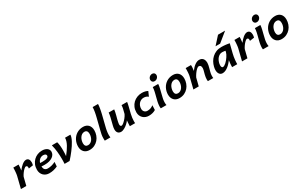

<svg xmlns="http://www.w3.org/2000/svg" viewBox="244 -2494 6494 4226"><g transform="rotate(-30 3491.0 -381.0)"><path d="M53.7 0 127.4 -297.4Q130.9 -312 134 -336.2Q137.2 -360.4 139.4 -385.7Q141.6 -411.1 142.8 -434.1Q144 -457 144 -469.7V-493.2H278.3Q278.3 -483.9 277.1 -465.3Q275.9 -446.8 273.9 -425.3Q272 -403.8 269.8 -383.3Q267.6 -362.8 265.6 -349.6Q288.6 -380.4 314.2 -408Q339.8 -435.5 366.2 -456.8Q392.6 -478 418.9 -490.5Q445.3 -502.9 470.2 -502.9Q492.2 -502.9 508.3 -494.4Q524.4 -485.8 534.7 -470.5Q544.9 -455.1 549.8 -433.8Q554.7 -412.6 554.7 -387.7Q554.7 -372.1 551 -355.5Q547.4 -338.9 543.9 -321.3L430.7 -304.7Q431.6 -312 432.4 -318.6Q433.1 -325.2 433.1 -331.1Q433.1 -353 424.3 -365.2Q415.5 -377.4 395.5 -377.4Q385.3 -377.4 372.1 -369.4Q358.9 -361.3 344.2 -347.7Q329.6 -334 314.5 -316.4Q299.3 -298.8 285.4 -279.5Q271.5 -260.3 260 -241Q248.5 -221.7 241.2 -205.1L190.4 0Z M846.7 -401.4Q823.7 -401.4 802.2 -394Q780.8 -386.7 762.2 -372.1Q743.7 -357.4 729 -335.9Q714.4 -314.5 705.6 -286.1Q733.9 -283.2 758.8 -283.2Q803.2 -283.2 834.5 -288.1Q865.7 -293 885.5 -301.8Q905.3 -310.5 914.1 -323.2Q922.9 -335.9 922.9 -351.6Q922.9 -374.5 902.8 -387.9Q882.8 -401.4 846.7 -401.4ZM985.4 -36.1Q955.6 -22.9 929 -13.7Q902.3 -4.4 876.5 1.2Q850.6 6.8 824.5 9.5Q798.3 12.2 770 12.2Q729 12.2 692.6 -2Q656.2 -16.1 629.2 -42.2Q602.1 -68.4 586.4 -105.7Q570.8 -143.1 570.8 -189.5Q570.8 -260.3 595.2 -318.1Q619.6 -376 661.1 -417Q702.6 -458 757.8 -480.5Q813 -502.9 874 -502.9Q915 -502.9 947.3 -493.7Q979.5 -484.4 1002 -467.5Q1024.4 -450.7 1036.1 -427.7Q1047.9 -404.8 1047.9 -377.9Q1047.9 -342.8 1030.5 -311Q1013.2 -279.3 979 -254.9Q944.8 -230.5 894 -216.1Q843.3 -201.7 776.4 -201.7Q759.3 -201.7 737.5 -202.6Q715.8 -203.6 694.3 -205.6Q694.8 -182.1 700.4 -162.1Q706.1 -142.1 718.3 -127.7Q730.5 -113.3 749.5 -105Q768.6 -96.7 795.4 -96.7Q843.8 -96.7 892.3 -108.9Q940.9 -121.1 993.2 -147.9Z M1595.2 -493.2Q1595.2 -463.4 1582.5 -426Q1569.8 -388.7 1547.6 -346.4Q1525.4 -304.2 1495.6 -259.3Q1465.8 -214.4 1431.9 -169.4Q1397.9 -124.5 1361.8 -81.3Q1325.7 -38.1 1290.5 0H1163.1Q1165 -32.2 1166 -64Q1167 -95.7 1167 -127.9Q1167 -218.8 1157.5 -309.6Q1147.9 -400.4 1124.5 -493.2H1259.8Q1266.1 -473.6 1270.8 -448.5Q1275.4 -423.3 1278.3 -395Q1281.2 -366.7 1282.5 -336.2Q1283.7 -305.7 1283.7 -275.4Q1283.7 -235.8 1282 -199.2Q1280.3 -162.6 1276.9 -131.8Q1315.4 -180.2 1348.9 -227.5Q1382.3 -274.9 1407 -320.3Q1431.6 -365.7 1445.6 -409.2Q1459.5 -452.6 1459.5 -493.2Z M1892.1 -394Q1854.5 -394 1825.7 -374.5Q1796.9 -355 1777.6 -325Q1758.3 -294.9 1748.5 -258.3Q1738.8 -221.7 1738.8 -188Q1738.8 -143.6 1759.5 -120.1Q1780.3 -96.7 1817.9 -96.7Q1854 -96.7 1882.6 -114.5Q1911.1 -132.3 1930.7 -161.1Q1950.2 -189.9 1960.4 -226.1Q1970.7 -262.2 1970.7 -298.8Q1970.7 -344.7 1951.2 -369.4Q1931.6 -394 1892.1 -394ZM1609.9 -180.7Q1609.9 -223.1 1619.9 -263.4Q1629.9 -303.7 1648.4 -339.6Q1667 -375.5 1694.1 -405.5Q1721.2 -435.5 1755.6 -457.3Q1790 -479 1831.1 -491Q1872.1 -502.9 1918.9 -502.9Q1960.9 -502.9 1994.6 -489.7Q2028.3 -476.6 2051.8 -451.9Q2075.2 -427.2 2087.6 -392.1Q2100.1 -356.9 2100.1 -313Q2100.1 -249.5 2079.1 -190.9Q2058.1 -132.3 2018.6 -87.2Q1979 -42 1922.6 -14.9Q1866.2 12.2 1795.4 12.2Q1752.9 12.2 1718.8 -1.2Q1684.6 -14.6 1660.4 -39.8Q1636.2 -64.9 1623 -100.6Q1609.9 -136.2 1609.9 -180.7Z M2459.5 -773.9Q2459.5 -753.4 2456.3 -724.6Q2453.1 -695.8 2447.5 -663.3Q2441.9 -630.9 2435.1 -597.4Q2428.2 -564 2420.9 -534.7L2350.6 -251.5Q2346.7 -236.8 2342 -215.6Q2337.4 -194.3 2333 -168.9Q2328.6 -143.6 2325.7 -115.5Q2322.8 -87.4 2322.8 -59.1Q2322.8 -28.3 2327.1 0H2185.5Q2185.1 -5.4 2184.6 -13.2Q2184.1 -21 2183.8 -29.1Q2183.6 -37.1 2183.3 -44.4Q2183.1 -51.8 2183.1 -56.6Q2183.1 -112.8 2192.6 -158.2Q2202.1 -203.6 2210.9 -238.3L2284.7 -534.7Q2291.5 -561.5 2298.3 -592.3Q2305.2 -623 2310.5 -654.5Q2315.9 -686 2319.3 -716.6Q2322.8 -747.1 2322.8 -773.9Z M2821.8 0Q2821.8 -9.8 2822.5 -28.8Q2823.2 -47.9 2824.5 -69.3Q2825.7 -90.8 2827.1 -111.1Q2828.6 -131.3 2830.6 -144Q2819.3 -127.4 2803.2 -109.6Q2787.1 -91.8 2767.8 -74.2Q2748.5 -56.6 2726.8 -41Q2705.1 -25.4 2682.9 -13.7Q2660.6 -2 2638.7 5.1Q2616.7 12.2 2596.7 12.2Q2573.2 12.2 2553.7 4.9Q2534.2 -2.4 2520.3 -17.1Q2506.3 -31.7 2498.8 -53.5Q2491.2 -75.2 2491.2 -104.5Q2491.2 -124 2494.1 -146.7Q2497.1 -169.4 2503.9 -195.8L2539.6 -338.4Q2545.4 -361.3 2549.8 -380.4Q2554.2 -399.4 2557.6 -417.2Q2561 -435.1 2563.7 -453.1Q2566.4 -471.2 2568.4 -493.2H2708.5Q2706.5 -465.8 2698.7 -431.4Q2690.9 -397 2678.7 -347.7Q2677.2 -341.8 2673.3 -328.1Q2669.4 -314.5 2664.8 -296.4Q2660.2 -278.3 2655 -257.8Q2649.9 -237.3 2645.8 -217.3Q2641.6 -197.3 2638.9 -179.7Q2636.2 -162.1 2636.2 -150.4Q2636.2 -124 2646 -112.1Q2655.8 -100.1 2672.9 -100.1Q2682.6 -100.1 2697.5 -108.4Q2712.4 -116.7 2729.5 -131.1Q2746.6 -145.5 2764.9 -164.6Q2783.2 -183.6 2800.3 -204.8Q2817.4 -226.1 2831.5 -248Q2845.7 -270 2855 -290.5Q2864.7 -330.1 2871.3 -356.2Q2877.9 -382.3 2882.1 -399.9Q2886.2 -417.5 2888.2 -428.7Q2890.1 -439.9 2891.4 -449.5Q2892.6 -459 2893.3 -468.8Q2894 -478.5 2895.5 -493.2H3036.6Q3035.2 -474.1 3029.3 -445.3Q3023.4 -416.5 3014.9 -381.3Q3006.3 -346.2 2996.1 -305.7Q2985.8 -265.1 2975.6 -222.2Q2965.8 -180.2 2959.7 -134Q2953.6 -87.9 2953.6 -48.8Q2953.6 -34.7 2954.1 -22.7Q2954.6 -10.7 2956.1 0Z M3509.3 -351.6Q3495.6 -362.8 3482.7 -370.4Q3469.7 -377.9 3456.1 -382.8Q3442.4 -387.7 3427 -389.6Q3411.6 -391.6 3392.6 -391.6Q3362.3 -391.6 3332.8 -378.9Q3303.2 -366.2 3280 -342Q3256.8 -317.9 3242.4 -283Q3228 -248 3228 -203.1Q3228 -182.1 3234.9 -163.3Q3241.7 -144.5 3254.9 -130.1Q3268.1 -115.7 3286.9 -107.4Q3305.7 -99.1 3329.6 -99.1Q3353.5 -99.1 3373.5 -102.3Q3393.6 -105.5 3411.9 -112.1Q3430.2 -118.7 3447.3 -128.7Q3464.4 -138.7 3481.9 -151.9L3477.1 -33.7Q3443.4 -12.2 3400.1 0Q3356.9 12.2 3302.2 12.2Q3260.3 12.2 3223.1 -2Q3186 -16.1 3158.2 -42.5Q3130.4 -68.8 3114 -106Q3097.7 -143.1 3097.7 -188.5Q3097.7 -259.3 3122.8 -317.4Q3147.9 -375.5 3191.2 -416.7Q3234.4 -458 3291.7 -480.5Q3349.1 -502.9 3413.1 -502.9Q3461.9 -502.9 3499.8 -492.7Q3537.6 -482.4 3561 -468.3Z M3719.2 -654.8Q3719.2 -674.8 3727.1 -692.9Q3734.9 -710.9 3748.8 -724.4Q3762.7 -737.8 3781.5 -745.8Q3800.3 -753.9 3821.8 -753.9Q3837.9 -753.9 3850.8 -748.5Q3863.8 -743.2 3873 -734.1Q3882.3 -725.1 3887.5 -712.4Q3892.6 -699.7 3892.6 -685.1Q3892.6 -664.6 3884.8 -646.5Q3877 -628.4 3863 -614.5Q3849.1 -600.6 3830.3 -592.5Q3811.5 -584.5 3789.6 -584.5Q3773.9 -584.5 3761 -589.8Q3748 -595.2 3738.8 -604.7Q3729.5 -614.3 3724.4 -627Q3719.2 -639.6 3719.2 -654.8ZM3827.1 -493.2Q3826.2 -468.3 3821.8 -441.7Q3817.4 -415 3810.8 -386.7Q3804.2 -358.4 3796.4 -328.4Q3788.6 -298.3 3781.2 -266.6L3759.3 -174.8Q3757.3 -166 3754.9 -153.6Q3752.4 -141.1 3750.5 -126.2Q3748.5 -111.3 3747.3 -94.7Q3746.1 -78.1 3746.1 -61.5Q3746.1 -45.4 3747.6 -29.8Q3749 -14.2 3752.4 0H3608.4Q3606.4 -9.8 3605.7 -20.8Q3605 -31.7 3605 -43Q3605 -62 3606.9 -81.8Q3608.9 -101.6 3611.8 -120.8Q3614.7 -140.1 3618.4 -158Q3622.1 -175.8 3626 -190.4L3645 -267.1Q3651.9 -294.9 3659.7 -324.5Q3667.5 -354 3673.8 -383.3Q3680.2 -412.6 3684.3 -440.7Q3688.5 -468.8 3688.5 -493.2Z M4177.7 -394Q4140.1 -394 4111.3 -374.5Q4082.5 -355 4063.2 -325Q4043.9 -294.9 4034.2 -258.3Q4024.4 -221.7 4024.4 -188Q4024.4 -143.6 4045.2 -120.1Q4065.9 -96.7 4103.5 -96.7Q4139.6 -96.7 4168.2 -114.5Q4196.8 -132.3 4216.3 -161.1Q4235.8 -189.9 4246.1 -226.1Q4256.3 -262.2 4256.3 -298.8Q4256.3 -344.7 4236.8 -369.4Q4217.3 -394 4177.7 -394ZM3895.5 -180.7Q3895.5 -223.1 3905.5 -263.4Q3915.5 -303.7 3934.1 -339.6Q3952.6 -375.5 3979.7 -405.5Q4006.8 -435.5 4041.3 -457.3Q4075.7 -479 4116.7 -491Q4157.7 -502.9 4204.6 -502.9Q4246.6 -502.9 4280.3 -489.7Q4314 -476.6 4337.4 -451.9Q4360.8 -427.2 4373.3 -392.1Q4385.7 -356.9 4385.7 -313Q4385.7 -249.5 4364.7 -190.9Q4343.8 -132.3 4304.2 -87.2Q4264.6 -42 4208.3 -14.9Q4151.9 12.2 4081.1 12.2Q4038.6 12.2 4004.4 -1.2Q3970.2 -14.6 3946 -39.8Q3921.9 -64.9 3908.7 -100.6Q3895.5 -136.2 3895.5 -180.7Z M4805.7 0Q4803.2 -11.2 4802.5 -22.9Q4801.8 -34.7 4801.8 -46.4Q4801.8 -72.8 4806.2 -100.1Q4810.5 -129.9 4818.1 -159.2Q4825.7 -188.5 4833 -214.8Q4840.3 -241.2 4845.7 -264.2Q4851.1 -287.1 4851.1 -305.2Q4851.1 -344.7 4837.2 -364.5Q4823.2 -384.3 4791 -384.3Q4779.3 -384.3 4765.1 -376Q4751 -367.7 4735.4 -353.8Q4719.7 -339.8 4703.9 -321Q4688 -302.2 4673.1 -281.5Q4658.2 -260.7 4645.3 -239.3Q4632.3 -217.8 4622.6 -197.8L4572.8 0H4437L4510.7 -297.4Q4514.2 -311 4516.8 -332.8Q4519.5 -354.5 4521.2 -378.7Q4522.9 -402.8 4523.9 -426.8Q4524.9 -450.7 4524.9 -469.7V-493.2H4659.2Q4660.2 -484.9 4660.6 -475.6Q4661.1 -466.3 4661.1 -455.6Q4661.1 -444.8 4659.9 -430.7Q4658.7 -416.5 4657 -401.9Q4655.3 -387.2 4653.3 -373.3Q4651.4 -359.4 4649.9 -349.1Q4675.3 -383.3 4702.4 -411.9Q4729.5 -440.4 4757.3 -460.4Q4785.2 -480.5 4813.2 -491.7Q4841.3 -502.9 4869.1 -502.9Q4904.3 -502.9 4929 -491Q4953.6 -479 4968.8 -458.7Q4983.9 -438.5 4990.7 -411.4Q4997.6 -384.3 4997.6 -354Q4997.6 -329.6 4991 -298.1Q4984.4 -266.6 4975.3 -233.4Q4966.3 -200.2 4957.5 -168.5Q4948.7 -136.7 4944.3 -111.3Q4941.4 -94.2 4940.2 -77.6Q4939 -61 4939 -43.9Q4939 -32.7 4939.7 -21.7Q4940.4 -10.7 4942.4 0Z M5475.6 -384.8Q5465.8 -387.2 5444.8 -390.9Q5423.8 -394.5 5392.6 -394.5Q5356 -394.5 5326.2 -377.4Q5296.4 -360.4 5273.9 -333.5Q5251.5 -306.6 5237.1 -273.2Q5222.7 -239.7 5216.3 -207Q5211.9 -185.1 5211.9 -165.5Q5211.9 -137.7 5220.9 -120.1Q5230 -102.5 5249 -102.5Q5267.1 -102.5 5289.1 -115.2Q5311 -127.9 5333.7 -148.7Q5356.4 -169.4 5378.2 -195.8Q5399.9 -222.2 5418.2 -249.8Q5436.5 -277.3 5449.7 -303.7Q5462.9 -330.1 5467.8 -350.6ZM5421.4 0Q5421.4 -10.7 5421.9 -26.1Q5422.4 -41.5 5423.3 -58.8Q5424.3 -76.2 5426 -94.7Q5427.7 -113.3 5430.7 -131.3L5436.5 -168.9Q5413.1 -137.7 5384 -105.5Q5355 -73.2 5321.5 -47.1Q5288.1 -21 5251.2 -4.4Q5214.4 12.2 5176.3 12.2Q5152.3 12.2 5132.8 2.9Q5113.3 -6.3 5099.4 -24.2Q5085.4 -42 5077.6 -67.6Q5069.8 -93.3 5069.8 -126Q5069.8 -144.5 5072.5 -165.3Q5075.2 -186 5081.1 -209.5Q5095.2 -267.1 5124.5 -320.1Q5153.8 -373 5198.2 -413.8Q5242.7 -454.6 5301.8 -478.8Q5360.8 -502.9 5435.1 -502.9Q5461.4 -502.9 5489.3 -501.2Q5517.1 -499.5 5543.9 -496.6Q5570.8 -493.7 5595.2 -489.7Q5619.6 -485.8 5639.2 -481L5583 -256.3Q5573.2 -217.8 5567.1 -180.7Q5561 -143.6 5557.6 -110.1Q5554.2 -76.7 5552.7 -48.6Q5551.3 -20.5 5551.3 0ZM5689.5 -773.4 5451.7 -580.1H5334.5L5509.3 -773.4Z M5673.3 0 5747.1 -297.4Q5750.5 -312 5753.7 -336.2Q5756.8 -360.4 5759 -385.7Q5761.2 -411.1 5762.5 -434.1Q5763.7 -457 5763.7 -469.7V-493.2H5897.9Q5897.9 -483.9 5896.7 -465.3Q5895.5 -446.8 5893.6 -425.3Q5891.6 -403.8 5889.4 -383.3Q5887.2 -362.8 5885.3 -349.6Q5908.2 -380.4 5933.8 -408Q5959.5 -435.5 5985.8 -456.8Q6012.2 -478 6038.6 -490.5Q6064.9 -502.9 6089.8 -502.9Q6111.8 -502.9 6127.9 -494.4Q6144 -485.8 6154.3 -470.5Q6164.6 -455.1 6169.4 -433.8Q6174.3 -412.6 6174.3 -387.7Q6174.3 -372.1 6170.7 -355.5Q6167 -338.9 6163.6 -321.3L6050.3 -304.7Q6051.3 -312 6052 -318.6Q6052.7 -325.2 6052.7 -331.1Q6052.7 -353 6043.9 -365.2Q6035.2 -377.4 6015.1 -377.4Q6004.9 -377.4 5991.7 -369.4Q5978.5 -361.3 5963.9 -347.7Q5949.2 -334 5934.1 -316.4Q5918.9 -298.8 5905 -279.5Q5891.1 -260.3 5879.6 -241Q5868.2 -221.7 5860.8 -205.1L5810.1 0Z M6315.4 -654.8Q6315.4 -674.8 6323.2 -692.9Q6331.1 -710.9 6345 -724.4Q6358.9 -737.8 6377.7 -745.8Q6396.5 -753.9 6418 -753.9Q6434.1 -753.9 6447 -748.5Q6460 -743.2 6469.2 -734.1Q6478.5 -725.1 6483.6 -712.4Q6488.8 -699.7 6488.8 -685.1Q6488.8 -664.6 6481 -646.5Q6473.1 -628.4 6459.2 -614.5Q6445.3 -600.6 6426.5 -592.5Q6407.7 -584.5 6385.7 -584.5Q6370.1 -584.5 6357.2 -589.8Q6344.2 -595.2 6335 -604.7Q6325.7 -614.3 6320.6 -627Q6315.4 -639.6 6315.4 -654.8ZM6423.3 -493.2Q6422.4 -468.3 6418 -441.7Q6413.6 -415 6407 -386.7Q6400.4 -358.4 6392.6 -328.4Q6384.8 -298.3 6377.4 -266.6L6355.5 -174.8Q6353.5 -166 6351.1 -153.6Q6348.6 -141.1 6346.7 -126.2Q6344.7 -111.3 6343.5 -94.7Q6342.3 -78.1 6342.3 -61.5Q6342.3 -45.4 6343.8 -29.8Q6345.2 -14.2 6348.6 0H6204.6Q6202.6 -9.8 6201.9 -20.8Q6201.2 -31.7 6201.2 -43Q6201.2 -62 6203.1 -81.8Q6205.1 -101.6 6208 -120.8Q6210.9 -140.1 6214.6 -158Q6218.3 -175.8 6222.2 -190.4L6241.2 -267.1Q6248 -294.9 6255.9 -324.5Q6263.7 -354 6270 -383.3Q6276.4 -412.6 6280.5 -440.7Q6284.7 -468.8 6284.7 -493.2Z M6773.9 -394Q6736.3 -394 6707.5 -374.5Q6678.7 -355 6659.4 -325Q6640.1 -294.9 6630.4 -258.3Q6620.6 -221.7 6620.6 -188Q6620.6 -143.6 6641.4 -120.1Q6662.1 -96.7 6699.7 -96.7Q6735.8 -96.7 6764.4 -114.5Q6793 -132.3 6812.5 -161.1Q6832 -189.9 6842.3 -226.1Q6852.5 -262.2 6852.5 -298.8Q6852.5 -344.7 6833 -369.4Q6813.5 -394 6773.9 -394ZM6491.7 -180.7Q6491.7 -223.1 6501.7 -263.4Q6511.7 -303.7 6530.3 -339.6Q6548.8 -375.5 6575.9 -405.5Q6603 -435.5 6637.5 -457.3Q6671.9 -479 6712.9 -491Q6753.9 -502.9 6800.8 -502.9Q6842.8 -502.9 6876.5 -489.7Q6910.2 -476.6 6933.6 -451.9Q6957 -427.2 6969.5 -392.1Q6981.9 -356.9 6981.9 -313Q6981.9 -249.5 6960.9 -190.9Q6939.9 -132.3 6900.4 -87.2Q6860.8 -42 6804.4 -14.9Q6748 12.2 6677.2 12.2Q6634.8 12.2 6600.6 -1.2Q6566.4 -14.6 6542.2 -39.8Q6518.1 -64.9 6504.9 -100.6Q6491.7 -136.2 6491.7 -180.7Z"/></g></svg>

Font: Andika New Basic
Style: Bold Italic
Weight: 700
Italic angle: -14°
Designer: Victor Gaultney, Annie Olsen, Pablo Ugerman
Foundry: SIL International
Version: Version 5.500